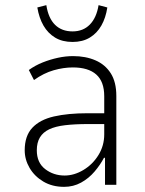

<svg xmlns="http://www.w3.org/2000/svg" viewBox="-20 -718 563 746"><path d="M229 8Q183 8 148.5 -12.5Q114 -33 95 -65.5Q76 -98 76 -134Q76 -190 105.5 -221.5Q135 -253 189.5 -265.5Q244 -278 320 -278H395V-236H322Q271 -236 233 -231.5Q195 -227 171 -215.5Q147 -204 135 -184Q123 -164 123 -134Q123 -86 155.5 -61Q188 -36 231 -36Q268 -36 304 -57.5Q340 -79 362.5 -115.5Q385 -152 385 -196V-344Q385 -401 354 -428.5Q323 -456 263 -456Q227 -456 188.5 -445Q150 -434 112 -407L92 -446Q117 -464 146 -475.5Q175 -487 205 -493.5Q235 -500 264 -500Q313 -500 351 -483.5Q389 -467 410.5 -433Q432 -399 432 -345V0H388V-105H384Q370 -78 347.5 -51.5Q325 -25 295 -8.5Q265 8 229 8ZM262 -555Q222 -555 194 -572Q166 -589 149 -618.5Q132 -648 125 -689L160 -698Q168 -647 194 -621.5Q220 -596 262 -596Q303 -596 329 -622.5Q355 -649 363 -698L397 -689Q391 -649 374 -619Q357 -589 329 -572Q301 -555 262 -555Z"/></svg>

Font: Nunito Sans 7pt Condensed ExtraLight
Style: Regular
Weight: 250
Width: 3
Designer: Vernon Adams
Foundry: Vernon Adams
Version: Version 3.101;gftools[0.9.27]